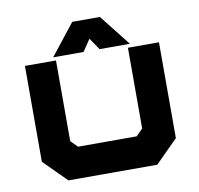

<svg xmlns="http://www.w3.org/2000/svg" viewBox="-78 -780 892 862"><g transform="rotate(-10 368.0 -349.0)"><path d="M165.5 0 62.5 -103V-540H204V-172L234.5 -141.5H501.5L532 -172V-540H673.5V-103L570.5 0ZM306 -698H432L544 -556H405.5L369 -610L332.5 -556H194Z"/></g></svg>

Font: Tourney Expanded Black
Style: Regular
Weight: 900
Width: 7
Designer: Tyler Finck
Foundry: Etcetera Type Co
Version: Version 1.010; ttfautohint (v1.8.3)